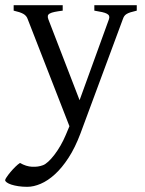

<svg xmlns="http://www.w3.org/2000/svg" viewBox="-33 -474 556 738"><path d="M492.7 -433.1Q478 -429.7 468.8 -426.8Q459.5 -423.8 453.6 -420.2Q447.8 -416.5 444.6 -411.9Q441.4 -407.2 439 -399.9L275.9 40Q255.4 94.2 230.2 132.8Q205.1 171.4 178 196Q150.9 220.7 123.5 232.4Q96.2 244.1 71.8 244.1Q53.2 244.1 37.6 241.7Q22 239.3 10.7 235.6Q-0.5 231.9 -6.8 227.3Q-13.2 222.7 -13.2 218.3Q-13.2 215.3 -7.3 206.5Q-1.5 197.8 7.3 187.3Q16.1 176.8 26.1 167Q36.1 157.2 43.9 152.3Q67.4 166 90.6 167Q113.8 168 131.8 161.1Q140.6 158.2 152.3 147.5Q164.1 136.7 176 121.1Q188 105.5 199.5 85.7Q210.9 65.9 219.7 44.9L233.9 11.2L73.7 -399.9Q69.3 -413.6 56.6 -420.7Q43.9 -427.7 19.5 -433.1V-454.1H208V-433.1Q189 -430.7 177 -428.2Q165 -425.8 158.4 -422.1Q151.9 -418.5 150.9 -413.1Q149.9 -407.7 152.8 -399.9L272.9 -88.9L385.7 -399.9Q388.2 -407.2 386.5 -412.4Q384.8 -417.5 378.2 -421.1Q371.6 -424.8 359.6 -427.5Q347.7 -430.2 329.6 -433.1V-454.1H492.7Z"/></svg>

Font: Gentium Unicode
Style: Regular
Weight: 400
Version: Version 1.009